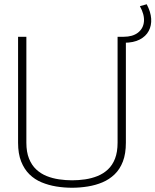

<svg xmlns="http://www.w3.org/2000/svg" viewBox="-20 -873 731 903"><path d="M65 -202V-700H104V-202Q104 -158 116.5 -127Q129 -96 150.5 -76Q172 -56 199.5 -45Q227 -34 258 -29.5Q289 -25 319 -25Q350 -25 380.5 -29.5Q411 -34 438.5 -45Q466 -56 487.5 -76Q509 -96 521 -127Q533 -158 533 -202V-700H572V-202Q572 -150 558 -113.5Q544 -77 519 -53Q494 -29 462 -15.5Q430 -2 393 4Q356 10 319 10Q281 10 244.5 4Q208 -2 175.5 -15.5Q143 -29 118.5 -53Q94 -77 79.5 -113.5Q65 -150 65 -202ZM555 -672V-700H561Q604 -700 629 -719.5Q654 -739 657 -771.5Q660 -804 638 -844L670 -853Q689 -817 691 -785Q693 -753 679.5 -727.5Q666 -702 637 -687Q608 -672 565 -672Z"/></svg>

Font: Georama ExtraCondensed Thin ExtraLight
Style: Regular
Weight: 250
Version: Version 1.001